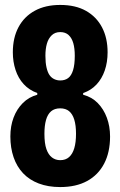

<svg xmlns="http://www.w3.org/2000/svg" viewBox="-20 -749 486 778"><path d="M224 9Q175 9 137 -5.5Q99 -20 73.5 -47Q48 -74 35 -112Q22 -150 22 -196Q22 -238 35 -272.5Q48 -307 72.5 -331.5Q97 -356 131 -365V-372Q98 -384 76 -408Q54 -432 43 -465.5Q32 -499 32 -537Q32 -596 55 -639Q78 -682 121 -705.5Q164 -729 224 -729Q286 -729 328.5 -705Q371 -681 393.5 -638Q416 -595 416 -537Q416 -497 404.5 -463.5Q393 -430 371 -406.5Q349 -383 317 -372V-365Q352 -356 376 -331.5Q400 -307 413 -272Q426 -237 426 -196Q426 -132 402 -86Q378 -40 333 -15.5Q288 9 224 9ZM224 -100Q246 -100 260 -112.5Q274 -125 281 -148.5Q288 -172 288 -207Q288 -241 281 -264Q274 -287 260 -298.5Q246 -310 224 -310Q201 -310 187 -298Q173 -286 166.5 -263Q160 -240 160 -207Q160 -168 168 -145Q176 -122 190.5 -111Q205 -100 224 -100ZM224 -423Q243 -423 256 -432.5Q269 -442 276 -464.5Q283 -487 283 -523Q283 -553 277 -574Q271 -595 258 -607Q245 -619 224 -619Q203 -619 189.5 -606Q176 -593 170 -572Q164 -551 164 -523Q164 -495 168.5 -475.5Q173 -456 180.5 -445Q188 -434 199.5 -428.5Q211 -423 224 -423Z"/></svg>

Font: Mona Sans Condensed
Style: Bold
Weight: 700
Width: 3
Designer: Deni Anggara
Foundry: GitHub
Version: Version 2.000